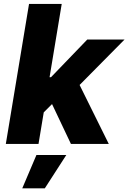

<svg xmlns="http://www.w3.org/2000/svg" viewBox="-20 -748 667 998"><path d="M187.5 -144 220.7 -346.7H245.1L433.6 -542.5H627.4L352.5 -264.6H308.1ZM10.3 0 130.9 -727.5H300.8L180.2 0ZM348.6 0 241.2 -226.6 373.5 -347.2 545.4 0ZM95.7 231 169.4 57.6H324.7L212.9 231Z"/></svg>

Font: Inter 16pt ExtraBold
Style: Italic
Weight: 800
Italic angle: -9.3988°
Version: Version 4.001;git-66647c0bb